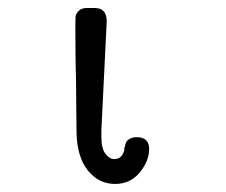

<svg xmlns="http://www.w3.org/2000/svg" viewBox="-20 -455 565 479"><path d="M168 -394Q168 -407.2 168.5 -413.6Q168.9 -419.9 176 -427.5Q183.1 -435.1 196.8 -435.1H215.8Q245.6 -435.1 246.1 -403.8V-398.9L232.9 -129.9V-113.8Q232.9 -85 242.9 -71.5Q252.9 -58.1 265.1 -58.1Q284.2 -58.1 290 -80.1V-84Q291 -86.9 291.5 -89.4Q292 -91.8 293 -95.5Q293.9 -99.1 295.9 -102.1Q297.9 -105 301.5 -107.4Q305.2 -109.9 310.1 -111.3Q314.9 -112.8 320.8 -112.8Q351.6 -112.8 352.1 -84Q352.1 -53.2 328.6 -24.7Q305.2 3.9 267.1 3.9Q226.1 3.9 199 -30Q171.9 -64 170.9 -126L169.9 -226.1V-242.2Q168 -295.9 168 -394Z"/></svg>

Font: CMU Typewriter Text
Style: Light
Weight: 200
Version: Version 0.7.0